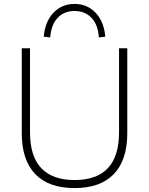

<svg xmlns="http://www.w3.org/2000/svg" viewBox="-20 -951 760 979"><path d="M360 8Q228 8 159.5 -63.5Q91 -135 91 -271V-705H133V-277Q133 -154 190.5 -93.5Q248 -33 360 -33Q473 -33 530 -93.5Q587 -154 587 -277V-705H629V-271Q629 -135 560.5 -63.5Q492 8 360 8ZM236 -760 203 -764Q210 -842 253 -886.5Q296 -931 360 -931Q424 -931 467 -886.5Q510 -842 517 -764L484 -760Q480 -825 446.5 -860Q413 -895 360 -895Q307 -895 274 -860Q241 -825 236 -760Z"/></svg>

Font: Nunito Sans 12pt ExtraLight ExtraLight
Style: Regular
Weight: 250
Version: Version 3.101;gftools[0.9.27]